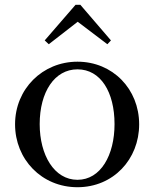

<svg xmlns="http://www.w3.org/2000/svg" viewBox="-20 -772 645 803"><path d="M304 11C454 11 562 -106 562 -252C562 -400 451 -514 304 -514C158 -514 43 -400 43 -252C43 -106 154 11 304 11ZM146 -253C146 -387 208 -482 304 -482C401 -482 459 -387 459 -253C459 -123 401 -20 304 -20C207 -20 146 -123 146 -253ZM167 -603 296 -752H316L444 -603L429 -587L305 -681L184 -587Z"/></svg>

Font: Ortica Linear
Style: Regular
Weight: 400
Designer: Benedetta Bovani
Foundry: Collletttivo
Version: Version 2.000;Glyphs 3.1.2 (3151)